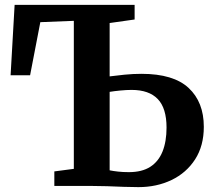

<svg xmlns="http://www.w3.org/2000/svg" viewBox="-20 -763 878 788"><path d="M548 5Q520.5 5 487.8 3.8Q455 2.5 419.5 1.2Q384 0 348 0H203V-59.5L283 -70V-677.5L145.5 -672L103.5 -454H23.5L40 -743H532.5V-683L430 -668.5V-449.5Q455.5 -453 491.2 -456.5Q527 -460 560.5 -460Q692 -460 754.2 -402Q816.5 -344 816.5 -242.5Q816.5 -164.5 780.8 -109Q745 -53.5 684 -24.2Q623 5 548 5ZM509 -56.5Q562.5 -56.5 596.5 -78.2Q630.5 -100 647 -141Q663.5 -182 663.5 -239.5Q663.5 -319 627.5 -356.5Q591.5 -394 520 -394Q499.5 -394 473.8 -391.5Q448 -389 430 -386V-64Q444.5 -61 464.2 -58.8Q484 -56.5 509 -56.5Z"/></svg>

Font: Merriweather 20pt
Style: Bold
Weight: 700
Version: Version 2.100